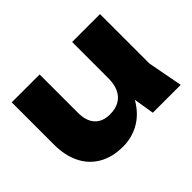

<svg xmlns="http://www.w3.org/2000/svg" viewBox="-122 -790 1025 1025"><g transform="rotate(-45 390.5 -278.0)"><path d="M48 -251.7V-571.8H258.6V-282.1Q258.6 -220.7 288.5 -187.9Q318.4 -155.1 374.6 -155.1Q415.6 -155.1 444.6 -171.6Q473.6 -188.1 488.7 -220Q503.9 -251.8 503.9 -297.1L568.4 -263.7Q557.2 -174.5 519.5 -111.5Q481.9 -48.5 425.6 -16.3Q369.2 15.9 301.5 15.9Q222.5 15.9 165.2 -16.7Q108 -49.4 78 -110Q48 -170.6 48 -251.7ZM503.9 -230.6V-571.8H714.5V-198.3L752 0H541.5Z"/></g></svg>

Font: Unbounded Variable
Style: Regular
Weight: 400
Designer: Luke Prowse, Jean-Baptiste Morizot, Fátima Lázaro, Florian Runge
Foundry: NaN
Version: Version 1.600;FEAKit 1.0